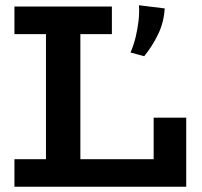

<svg xmlns="http://www.w3.org/2000/svg" viewBox="-20 -711 768 731"><path d="M35 0V-105H565V-263H689V0ZM155 -58V-620H286V-58ZM35 -581V-686H406V-581ZM509 -691 607 -679Q604 -626 582 -580.5Q560 -535 529 -497L477 -511Q490 -542 497 -572Q504 -602 507.5 -632Q511 -662 509 -691Z"/></svg>

Font: BioRhyme ExtraBold
Style: Bold
Weight: 700
Version: Version 1.600;gftools[0.9.33]